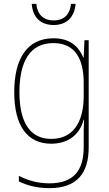

<svg xmlns="http://www.w3.org/2000/svg" viewBox="-20 -737 564 998"><path d="M373 -717H349C344 -666 317 -631 259 -631C203 -631 173 -665 169 -717H145C150 -645 193 -607 259 -607C326 -607 367 -647 373 -717ZM258 -538C120 -538 54 -431 54 -258C54 -79 125 10 246 10C335 10 394 -37 415 -115H417C415 -75 415 -51 415 -15V29C415 148 363 216 237 216C173 216 121 199 78 177V206C120 226 170 241 237 241C383 241 441 160 441 29V-528H419L415 -438H413C390 -493 346 -538 258 -538ZM258 -513C376 -513 415 -422 415 -307V-237C415 -132 380 -15 246 -15C139 -15 81 -97 81 -258C81 -415 134 -513 258 -513Z"/></svg>

Font: Noto Sans Gurmukhi SemiCondensed Thin
Style: Regular
Weight: 100
Width: 4
Designer: Jelle Bosma - Monotype Design Team
Foundry: Monotype Imaging Inc.
Version: Version 2.004